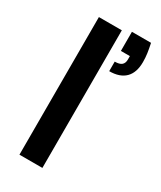

<svg xmlns="http://www.w3.org/2000/svg" viewBox="-188 -804 731 870"><g transform="rotate(30 177.5 -368.5)"><path d="M70 0V-720H190V0ZM233 -531V-581Q258 -581 269 -590.5Q280 -600 280 -619V-637H233V-737H333Q339 -709 342 -687.5Q345 -666 345 -643Q345 -588 316.5 -559.5Q288 -531 233 -531Z"/></g></svg>

Font: DM Sans 9pt
Style: Semibold
Weight: 600
Designer: Colophon Foundry, Jonny Pinhorn
Foundry: Colophon Foundry
Version: Version 4.004;gftools[0.9.30]